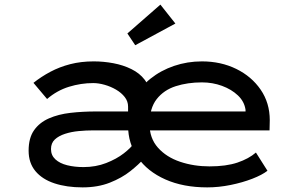

<svg xmlns="http://www.w3.org/2000/svg" viewBox="-20 -802 1313 832"><path d="M338 10Q269 10 216 -7.5Q163 -25 133.5 -60.5Q104 -96 104 -149Q104 -204 127.5 -237.5Q151 -271 192 -289Q233 -307 285.5 -313Q338 -319 396 -319H1059L1044 -302V-326Q1039 -362 1011 -388.5Q983 -415 942 -430Q901 -445 855 -445Q793 -445 741.5 -428.5Q690 -412 659 -372.5Q628 -333 628 -264Q628 -203 664.5 -162Q701 -121 760.5 -101Q820 -81 888 -81Q960 -81 1009 -97.5Q1058 -114 1089 -141L1139 -62Q1116 -44 1073.5 -27.5Q1031 -11 979.5 -0.5Q928 10 878 10Q774 10 696.5 -24.5Q619 -59 577 -119.5Q535 -180 535 -257Q535 -322 561 -373.5Q587 -425 632 -461Q677 -497 734.5 -516.5Q792 -536 855 -536Q937 -536 1003.5 -503.5Q1070 -471 1109.5 -413.5Q1149 -356 1149 -281L1148 -237H383Q353 -237 321 -234Q289 -231 261.5 -222Q234 -213 217.5 -197.5Q201 -182 201 -156Q201 -129 220 -111.5Q239 -94 271 -86Q303 -78 342 -78Q395 -78 440 -95.5Q485 -113 516.5 -137.5Q548 -162 562 -183L603 -114Q582 -90 545 -60.5Q508 -31 456 -10.5Q404 10 338 10ZM535 -257V-340Q535 -363 520.5 -381.5Q506 -400 483 -413.5Q460 -427 433.5 -434.5Q407 -442 384 -442Q331 -442 279 -426Q227 -410 184 -373L125 -443Q159 -470 198.5 -491Q238 -512 284.5 -524Q331 -536 386 -536Q429 -536 471.5 -528Q514 -520 549.5 -502.5Q585 -485 606.5 -457Q628 -429 628 -388V-263ZM566 -606 532 -657 675 -782 740 -700Z"/></svg>

Font: Lexend Tera
Style: Regular
Weight: 400
Designer: Bonnie Shaver-Troup, Thomas Jockin
Foundry: Lexend
Version: Version 1.007